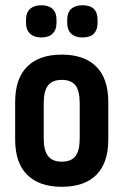

<svg xmlns="http://www.w3.org/2000/svg" viewBox="-20 -711 476 739"><path d="M217.6 8Q131.4 8 84.9 -37.9Q38.3 -83.8 38.3 -174.2V-318Q38.3 -408.5 84.6 -454.6Q130.8 -500.8 217.6 -500.8Q304.3 -500.8 350.6 -454.6Q396.8 -408.5 396.8 -318V-174.2Q396.8 -83.8 350.8 -37.9Q304.8 8 217.6 8ZM217.6 -88.8Q254.5 -88.8 270.7 -110.3Q286.8 -131.8 286.8 -178.7V-313.1Q286.8 -361 270.7 -382.2Q254.5 -403.5 217.6 -403.5Q181.7 -403.5 165 -382.2Q148.3 -361 148.3 -313.1V-178.7Q148.3 -131.8 165 -110.3Q181.7 -88.8 217.6 -88.8ZM139 -566.8Q111.3 -566.8 95.7 -581.5Q80.1 -596.1 80.1 -622.4V-635.7Q80.1 -662.5 95.7 -676.7Q111.3 -690.8 139 -690.8Q167.3 -690.8 182.4 -676.7Q197.5 -662.5 197.5 -635.7V-622.4Q197.5 -596.1 182.4 -581.5Q167.3 -566.8 139 -566.8ZM297.6 -566.8Q269.3 -566.8 254 -581.5Q238.7 -596.1 238.7 -622.4V-635.7Q238.7 -662.5 254 -676.7Q269.3 -690.8 297.6 -690.8Q326.9 -690.8 341.2 -676.7Q355.5 -662.5 355.5 -635.7V-622.4Q355.5 -596.1 341.2 -581.5Q326.9 -566.8 297.6 -566.8Z"/></svg>

Font: Sofia Sans Condensed
Style: Regular
Weight: 400
Designer: Botio Nikoltchev, Ani Petrova
Foundry: lettersoup
Version: Version 4.100